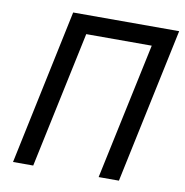

<svg xmlns="http://www.w3.org/2000/svg" viewBox="-77 -749 791 823"><g transform="rotate(10 318.5 -338.0)"><path d="M33.2 0 175.8 -675.8H637.2L494.1 0H405.8L532.2 -594.2H247.1L121.1 0Z"/></g></svg>

Font: Clear Sans
Style: Italic
Weight: 400
Italic angle: -12°
Foundry: Intel Corporation
Version: Version 1.00